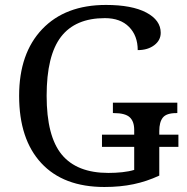

<svg xmlns="http://www.w3.org/2000/svg" viewBox="-20 -744 754 774"><path d="M391.1 -201.2H521V-220.2Q521 -254.9 502.7 -271.5Q484.4 -288.1 439 -288.1H435.1V-330.1H694.8V-288.1H690.9Q650.9 -288.1 636.5 -270Q622.1 -252 622.1 -215.8V-201.2H699.2V-151.9H622.1V-36.1Q571.8 -12.7 518.6 -1.5Q465.3 9.8 400.9 9.8Q235.8 9.8 146.5 -86.4Q57.1 -182.6 57.1 -357.9Q57.1 -528.8 150.1 -626.5Q243.2 -724.1 407.2 -724.1Q511.7 -724.1 569.8 -693.4Q627.9 -662.6 627.9 -611.8Q627.9 -581.5 601.8 -561.8Q575.7 -542 535.2 -542Q535.2 -600.1 500.2 -635.5Q465.3 -670.9 402.8 -670.9Q283.7 -670.9 225.8 -595.5Q168 -520 168 -357.9Q168 -194.8 229 -120.8Q290 -46.9 417 -46.9Q445.8 -46.9 472.9 -49.8Q500 -52.7 521 -59.1V-151.9H391.1Z"/></svg>

Font: Noto Serif
Style: Regular
Weight: 400
Designer: Monotype Design team
Foundry: Monotype Imaging Inc.
Version: Version 1.02